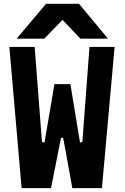

<svg xmlns="http://www.w3.org/2000/svg" viewBox="-20 -966 640 986"><path d="M28 -725H158L195.5 -237.5L208.5 -233.5L259.5 -534H341.5L391 -233.5L403 -237.5L439.5 -725H568.5L503.5 0H351.5L307.5 -241.5L303.5 -258H293.5L290 -241.5L242 0H91ZM216.5 -946.5H385.5L534.5 -767.5H393L301 -864L207.5 -767.5H65.5Z"/></svg>

Font: JuliaMono ExtraBold
Style: Regular
Weight: 800
Monospace: yes
Designer: cormullion
Foundry: corm
Version: Version 0.055; ttfautohint (v1.8.4)